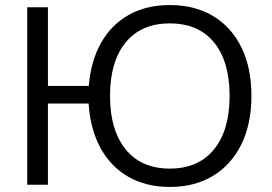

<svg xmlns="http://www.w3.org/2000/svg" viewBox="-20 -734 1081 763"><path d="M654.6 8.9Q560.6 8.9 490.2 -31.4Q419.8 -71.8 379.2 -146.2Q338.6 -220.7 332.3 -322.5H170.5V0H88.1V-705H170.5V-392.5H332.8Q341.1 -492.3 381.9 -564.3Q422.8 -636.2 492.2 -675.1Q561.6 -713.9 654.6 -713.9Q754.9 -713.9 827.5 -670Q900 -626 939.6 -545.3Q979.2 -464.5 979.2 -353Q979.2 -242 939.4 -160.8Q899.5 -79.5 826.7 -35.3Q753.9 8.9 654.6 8.9ZM654.6 -64Q768 -64 830.2 -140Q892.4 -216 892.4 -353Q892.4 -490 830.5 -565.5Q768.5 -641 654.6 -641Q541.7 -641 479.5 -565.5Q417.3 -490 417.3 -353Q417.3 -216.6 479.5 -140.3Q541.7 -64 654.6 -64Z"/></svg>

Font: Mulish ExtraLight
Style: Regular
Weight: 200
Designer: Vernon Adams
Foundry: Vernon Adams
Version: Version 3.603